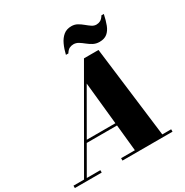

<svg xmlns="http://www.w3.org/2000/svg" viewBox="-271 -1184 1312 1362"><g transform="rotate(-30 385.0 -503.5)"><path d="M450.5 -888.5Q433.5 -888.5 418 -881.2Q402.5 -874 387.5 -850H367.5Q377.5 -892.5 394 -928.2Q410.5 -964 436.5 -985.5Q462.5 -1007 502 -1007Q528.5 -1007 549.8 -995Q571 -983 589.8 -967.2Q608.5 -951.5 626.2 -939.5Q644 -927.5 663 -927.5Q680 -927.5 695.5 -935.2Q711 -943 726 -967H745.5Q735.5 -919.5 722 -884.2Q708.5 -849 684.8 -829.5Q661 -810 621.5 -810Q593 -810 570.5 -822Q548 -834 529 -849.5Q510 -865 491 -876.8Q472 -888.5 450.5 -888.5ZM-50 -19.5H36.5L466 -764.5H585L677.5 -19.5H750V0H340V-19.5H453L431 -235H183L59 -19.5H170V0H-50ZM393.5 -600 194.5 -254.5H429Z"/></g></svg>

Font: Bodoni* 11pt Fatface
Style: Italic
Weight: 900
Italic angle: -13°
Version: Version 2.3